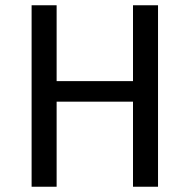

<svg xmlns="http://www.w3.org/2000/svg" viewBox="-20 -709 720 729"><path d="M485 -323H195V0H100V-689H195V-401H485V-689H580V0H485Z"/></svg>

Font: Statis Sans
Style: Regular
Weight: 400
Designer: bBox Type GmbH
Foundry: bBox Type GmbH
Version: Version 1.000